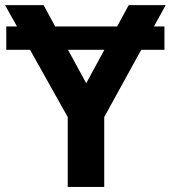

<svg xmlns="http://www.w3.org/2000/svg" viewBox="-20 -741 677 761"><path d="M248.5 -276.9 99.1 -543.5H4.9V-636.2H47.4L0 -720.7H152.8L198.7 -636.2H444.3L490.2 -720.7H636.7L590.3 -636.2H631.8V-543.5H539.6L393.1 -276.9V0H248.5ZM249.5 -543.5 321.8 -411.1 393.6 -543.5Z"/></svg>

Font: Monda
Style: Bold
Weight: 700
Designer: Vernon Adams
Foundry: Vernon Adams
Version: Version 2.100; ttfautohint (v1.8.3)